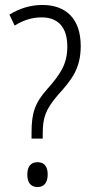

<svg xmlns="http://www.w3.org/2000/svg" viewBox="-20 -744 370 773"><path d="M107 -210V-186H152V-205C152 -270 163 -302 211 -359C268 -422 305 -467 305 -559C305 -667 247 -724 151 -724C100 -724 57 -709 18 -685L39 -641C73 -662 107 -674 148 -674C212 -674 251 -636 251 -557C251 -485 223 -445 169 -384C120 -329 107 -288 107 -210ZM90 -41C90 -10 103 9 131 9C157 9 172 -8 172 -42C172 -75 157 -91 131 -91C103 -91 90 -72 90 -41Z"/></svg>

Font: Noto Sans Lao Looped UI Cond Lt
Style: Regular
Weight: 300
Width: 3
Designer: Mark Frömberg, Ben Mitchell
Foundry: The Fontpad Ltd
Version: Version 1.001